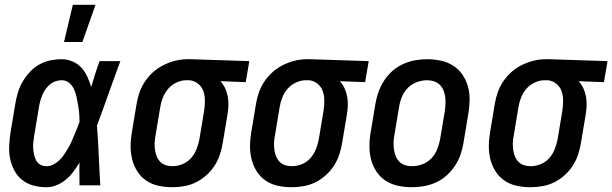

<svg xmlns="http://www.w3.org/2000/svg" viewBox="-20 -776 2564 804"><path d="M175 8Q146 8 120 1Q94 -6 73.5 -22Q53 -38 40.5 -61.5Q28 -85 22.5 -111Q17 -137 18.5 -165Q20 -193 24 -221L44 -341Q48 -365 55 -388.5Q62 -412 74.5 -433.5Q87 -455 104.5 -474Q122 -493 144 -505.5Q166 -518 190 -523Q214 -528 238 -528Q262 -528 284 -518.5Q306 -509 321 -492.5Q336 -476 345.5 -455Q355 -434 362 -412Q370 -439 378.5 -466Q387 -493 397 -520H484Q459 -453 435 -385Q411 -317 386 -250Q391 -188 393.5 -125.5Q396 -63 400 0H313Q313 -24 312.5 -47.5Q312 -71 313 -95Q301 -76 287.5 -57.5Q274 -39 256 -24Q238 -9 217 -0.5Q196 8 175 8ZM175 -80Q189 -80 203 -87Q217 -94 228.5 -105Q240 -116 248.5 -129Q257 -142 265 -155Q273 -168 279 -182Q285 -196 291 -210Q297 -224 302.5 -238Q308 -252 313 -266Q313 -284 311.5 -301.5Q310 -319 307 -336Q304 -353 300.5 -370Q297 -387 290 -402.5Q283 -418 269.5 -429Q256 -440 238 -440Q225 -440 212 -435.5Q199 -431 188.5 -422Q178 -413 170 -401.5Q162 -390 157 -377.5Q152 -365 148.5 -352.5Q145 -340 143 -327L123 -207Q121 -194 119.5 -180Q118 -166 119 -153Q120 -140 123 -127Q126 -114 132 -103Q138 -92 149.5 -86Q161 -80 175 -80ZM248 -600 285 -756H380L325 -600Z M701 8Q672 8 644 2Q616 -4 593.5 -19Q571 -34 556 -57Q541 -80 534 -107Q527 -134 527 -163Q527 -192 532 -221L552 -341Q556 -366 564.5 -390Q573 -414 588 -436Q603 -458 623 -475.5Q643 -493 667 -504.5Q691 -516 715.5 -522Q740 -528 765 -528H781L1024 -520L1009 -432L903 -436Q915 -423 922.5 -407Q930 -391 933.5 -373Q937 -355 936.5 -336Q936 -317 933 -299L913 -179Q909 -154 901 -129.5Q893 -105 879 -83Q865 -61 844.5 -42.5Q824 -24 800.5 -12.5Q777 -1 751.5 3.5Q726 8 701 8ZM702 -80Q723 -80 744 -88.5Q765 -97 780 -114Q795 -131 803 -151.5Q811 -172 815 -193L835 -313Q838 -334 838 -355Q838 -376 831.5 -394.5Q825 -413 809.5 -425.5Q794 -438 774 -440H760Q740 -440 719.5 -430.5Q699 -421 684.5 -404.5Q670 -388 662 -367.5Q654 -347 651 -327L631 -207Q628 -192 627.5 -177.5Q627 -163 629 -149Q631 -135 636 -122Q641 -109 650.5 -99Q660 -89 673.5 -84.5Q687 -80 702 -80Z M1201 8Q1172 8 1144 2Q1116 -4 1093.5 -19Q1071 -34 1056 -57Q1041 -80 1034 -107Q1027 -134 1027 -163Q1027 -192 1032 -221L1052 -341Q1056 -366 1064.5 -390Q1073 -414 1088 -436Q1103 -458 1123 -475.5Q1143 -493 1167 -504.5Q1191 -516 1215.5 -522Q1240 -528 1265 -528H1281L1524 -520L1509 -432L1403 -436Q1415 -423 1422.5 -407Q1430 -391 1433.5 -373Q1437 -355 1436.5 -336Q1436 -317 1433 -299L1413 -179Q1409 -154 1401 -129.5Q1393 -105 1379 -83Q1365 -61 1344.5 -42.5Q1324 -24 1300.5 -12.5Q1277 -1 1251.5 3.5Q1226 8 1201 8ZM1202 -80Q1223 -80 1244 -88.5Q1265 -97 1280 -114Q1295 -131 1303 -151.5Q1311 -172 1315 -193L1335 -313Q1338 -334 1338 -355Q1338 -376 1331.5 -394.5Q1325 -413 1309.5 -425.5Q1294 -438 1274 -440H1260Q1240 -440 1219.5 -430.5Q1199 -421 1184.5 -404.5Q1170 -388 1162 -367.5Q1154 -347 1151 -327L1131 -207Q1128 -192 1127.5 -177.5Q1127 -163 1129 -149Q1131 -135 1136 -122Q1141 -109 1150.5 -99Q1160 -89 1173.5 -84.5Q1187 -80 1202 -80Z M1705 8Q1675 8 1647 2Q1619 -4 1596 -18.5Q1573 -33 1557.5 -56Q1542 -79 1534.5 -106Q1527 -133 1527 -162.5Q1527 -192 1532 -221L1552 -341Q1556 -366 1565 -391Q1574 -416 1588.5 -438.5Q1603 -461 1623.5 -479Q1644 -497 1668.5 -508Q1693 -519 1718 -523.5Q1743 -528 1768 -528Q1798 -528 1826 -522Q1854 -516 1877 -501.5Q1900 -487 1916 -464Q1932 -441 1939.5 -414Q1947 -387 1946.5 -357.5Q1946 -328 1941 -299L1921 -179Q1917 -154 1908.5 -129Q1900 -104 1885 -81.5Q1870 -59 1850 -41Q1830 -23 1805.5 -12Q1781 -1 1755.5 3.5Q1730 8 1705 8ZM1705 -80Q1727 -80 1748.5 -88Q1770 -96 1786 -112.5Q1802 -129 1810.5 -150.5Q1819 -172 1823 -193L1843 -313Q1845 -328 1845.5 -343Q1846 -358 1844 -372Q1842 -386 1836.5 -399Q1831 -412 1821 -421.5Q1811 -431 1797.5 -435.5Q1784 -440 1769 -440Q1747 -440 1725.5 -432Q1704 -424 1687.5 -407.5Q1671 -391 1662.5 -369.5Q1654 -348 1651 -327L1631 -207Q1628 -192 1628 -177Q1628 -162 1630 -148Q1632 -134 1637.5 -121Q1643 -108 1652.5 -98.5Q1662 -89 1676 -84.5Q1690 -80 1705 -80Z M2201 8Q2172 8 2144 2Q2116 -4 2093.5 -19Q2071 -34 2056 -57Q2041 -80 2034 -107Q2027 -134 2027 -163Q2027 -192 2032 -221L2052 -341Q2056 -366 2064.5 -390Q2073 -414 2088 -436Q2103 -458 2123 -475.5Q2143 -493 2167 -504.5Q2191 -516 2215.5 -522Q2240 -528 2265 -528H2281L2524 -520L2509 -432L2403 -436Q2415 -423 2422.5 -407Q2430 -391 2433.5 -373Q2437 -355 2436.5 -336Q2436 -317 2433 -299L2413 -179Q2409 -154 2401 -129.5Q2393 -105 2379 -83Q2365 -61 2344.5 -42.5Q2324 -24 2300.5 -12.5Q2277 -1 2251.5 3.5Q2226 8 2201 8ZM2202 -80Q2223 -80 2244 -88.5Q2265 -97 2280 -114Q2295 -131 2303 -151.5Q2311 -172 2315 -193L2335 -313Q2338 -334 2338 -355Q2338 -376 2331.5 -394.5Q2325 -413 2309.5 -425.5Q2294 -438 2274 -440H2260Q2240 -440 2219.5 -430.5Q2199 -421 2184.5 -404.5Q2170 -388 2162 -367.5Q2154 -347 2151 -327L2131 -207Q2128 -192 2127.5 -177.5Q2127 -163 2129 -149Q2131 -135 2136 -122Q2141 -109 2150.5 -99Q2160 -89 2173.5 -84.5Q2187 -80 2202 -80Z"/></svg>

Font: Iosevka Semibold
Style: Italic
Weight: 600
Italic angle: -9°
Monospace: yes
Designer: Belleve Invis
Foundry: Belleve Invis
Version: Version 32.5.0; ttfautohint (v1.8.4)